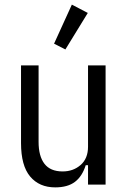

<svg xmlns="http://www.w3.org/2000/svg" viewBox="-20 -799 553 831"><path d="M361 -84H351Q336 -36 304.5 -12Q273 12 219 12Q150 12 110.5 -35Q71 -82 71 -180V-516H147V-185Q147 -123 172.5 -90Q198 -57 251 -57Q297 -57 329 -85Q361 -113 361 -164V-516H437V0H361ZM263 -585 214 -610 291 -779 360 -743Z"/></svg>

Font: IBM Plex Sans Condensed
Style: Regular
Weight: 400
Width: 3
Designer: Mike Abbink, Paul van der Laan, Pieter van Rosmalen
Foundry: Bold Monday
Version: Version 1.1